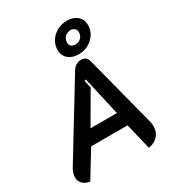

<svg xmlns="http://www.w3.org/2000/svg" viewBox="-227 -1109 1143 1252"><g transform="rotate(-30 344.0 -483.5)"><path d="M7 -64Q7 -96 29 -131L358 -670Q383 -709 424 -709Q465 -709 475 -670L614 -131Q618 -115 618 -97Q618 -55 592 -26Q566 3 521 9L474 -187H200L80 9Q45 4 26 -15.5Q7 -35 7 -64ZM454 -291 388 -582 376 -578 389 -521 255 -291ZM324 -840Q324 -877 344 -908.5Q364 -940 398 -958Q432 -976 472 -976Q520 -976 549 -950.5Q578 -925 578 -883Q578 -846 558.5 -815Q539 -784 505.5 -765.5Q472 -747 432 -747Q383 -747 353.5 -772.5Q324 -798 324 -840ZM503 -872Q503 -890 491 -900.5Q479 -911 461 -911Q436 -911 419 -893.5Q402 -876 402 -851Q402 -833 413.5 -823Q425 -813 444 -813Q469 -813 486 -830Q503 -847 503 -872Z"/></g></svg>

Font: K2D SemiBold
Style: Italic
Weight: 600
Italic angle: -10°
Designer: Katatrad Aksorn Co.,Ltd.
Foundry: Cadson Demak Co.,Ltd.
Version: Version 1.000; ttfautohint (v1.6)